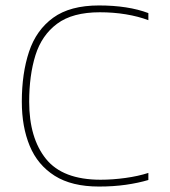

<svg xmlns="http://www.w3.org/2000/svg" viewBox="-20 -674 624 704"><path d="M343 10Q243 10 180.5 -29.5Q118 -69 89 -139Q60 -209 60 -301Q60 -405 86.5 -484.5Q113 -564 175 -609Q237 -654 343 -654Q396 -654 441.5 -647Q487 -640 524 -626V-600Q487 -614 441.5 -621.5Q396 -629 346 -629Q246 -629 189.5 -587Q133 -545 110 -471.5Q87 -398 87 -301Q87 -168 148.5 -91.5Q210 -15 349 -15Q393 -15 440 -21.5Q487 -28 524 -40V-14Q487 -3 441.5 3.5Q396 10 343 10Z"/></svg>

Font: Kanit Thin
Style: Regular
Weight: 250
Designer: Katatrad Team
Foundry: CadsonDemak
Version: Version 2.000; ttfautohint (v1.8.3)